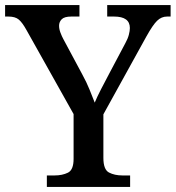

<svg xmlns="http://www.w3.org/2000/svg" viewBox="-24 -734 690 754"><path d="M160 0V-45H190Q221 -45 243 -56Q265 -67 265 -110V-286L80 -616Q64 -645 50 -657Q36 -669 9 -669H-4V-714H288V-669H256Q229 -669 218.5 -658.5Q208 -648 208 -633Q208 -620 213.5 -605.5Q219 -591 225 -580L299 -442Q316 -411 327.5 -382.5Q339 -354 348 -331Q357 -353 373 -384Q389 -415 406 -447L468 -564Q478 -582 482 -597.5Q486 -613 486 -624Q486 -669 424 -669H397V-714H646V-669H632Q610 -669 593 -652.5Q576 -636 551 -591L382 -285V-114Q382 -68 404 -56.5Q426 -45 457 -45H487V0Z"/></svg>

Font: Noto Serif Bengali Medium
Style: Regular
Weight: 500
Designer: Juan Bruce, Universal Thirst, Indian Type Foundry and the Monotype Design Team.
Foundry: Monotype Imaging Inc.
Version: Version 2.003; ttfautohint (v1.8.4.7-5d5b)